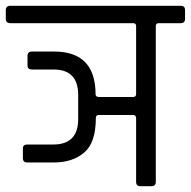

<svg xmlns="http://www.w3.org/2000/svg" viewBox="-39 -643 659 663"><path d="M148 -465Q291 -465 291 -317Q292 -308 303 -308H420Q431 -308 431 -318V-553Q431 -563 421 -563H-3Q-19 -563 -19 -578V-608Q-19 -623 -3 -623H585Q600 -623 600 -608V-578Q600 -563 585 -563H509Q499 -563 499 -553V-15Q499 0 484 0H446Q431 0 431 -15V-235Q431 -246 420 -246H303Q292 -246 292 -236Q292 -150 251.5 -116Q211 -82 148 -82H55Q40 -82 40 -97V-130Q40 -144 55 -144H145Q231 -144 231 -232V-315Q231 -403 146 -403H71Q56 -403 56 -417V-450Q56 -465 71 -465Z"/></svg>

Font: Rajdhani Medium
Style: Regular
Weight: 500
Designer: Satya Rajpurohit, Jyotish Sonowal
Foundry: Indian Type Foundry
Version: Version 1.201 February 1, 2022